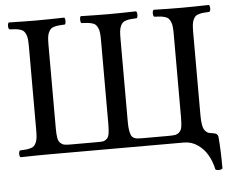

<svg xmlns="http://www.w3.org/2000/svg" viewBox="-54 -711 1120 921"><g transform="rotate(-5 505.5 -250.5)"><path d="M21 2Q15.6 -2.4 15.6 -14.4Q15.6 -26.4 21 -30.8Q40 -31.7 50.8 -32.7Q61.5 -33.7 72.8 -37.1Q84 -40.5 89.4 -46.1Q94.7 -51.8 99.4 -62Q104 -72.3 105.5 -86.7Q106.9 -101.1 106.9 -122.1V-522.9Q106.9 -543.9 105.5 -558.3Q104 -572.8 99.4 -582.8Q94.7 -592.8 89.4 -598.4Q84 -604 72.8 -607.4Q61.5 -610.8 50.8 -611.8Q40 -612.8 21 -613.8Q15.6 -618.2 15.6 -630.4Q15.6 -642.6 21 -647Q101.1 -645 152.8 -645Q208 -645 288.1 -647Q292.5 -642.6 292.5 -630.4Q292.5 -618.2 288.1 -613.8Q268.6 -612.8 257.8 -611.8Q247.1 -610.8 235.6 -607.4Q224.1 -604 219 -598.4Q213.9 -592.8 209 -582.8Q204.1 -572.8 202.6 -558.3Q201.2 -543.9 201.2 -522.9V-122.1Q201.2 -92.3 204.3 -75.2Q207.5 -58.1 216.6 -50Q225.6 -42 235.4 -40Q245.1 -38.1 264.2 -38.1H397.9Q415.5 -38.1 424.1 -40Q432.6 -42 440.7 -50Q448.7 -58.1 451.4 -75.2Q454.1 -92.3 454.1 -122.1V-522.9Q454.1 -543.9 452.6 -558.3Q451.2 -572.8 446.3 -582.8Q441.4 -592.8 436.3 -598.4Q431.2 -604 419.7 -607.4Q408.2 -610.8 397.5 -611.8Q386.7 -612.8 367.2 -613.8Q362.8 -618.2 362.8 -630.4Q362.8 -642.6 367.2 -647Q449.2 -645 500 -645Q555.7 -645 633.8 -647Q638.7 -642.6 638.7 -630.4Q638.7 -618.2 633.8 -613.8Q614.7 -612.8 604 -611.8Q593.3 -610.8 582 -607.4Q570.8 -604 565.4 -598.4Q560.1 -592.8 555.4 -582.8Q550.8 -572.8 549.3 -558.3Q547.9 -543.9 547.9 -522.9V-122.1Q547.9 -98.1 550.5 -82.5Q553.2 -66.9 557.1 -57.9Q561 -48.8 569.3 -44.4Q577.6 -40 585.7 -39.1Q593.8 -38.1 607.9 -38.1H732.9Q756.8 -38.1 767.8 -39.8Q778.8 -41.5 788.6 -50Q798.3 -58.6 801.3 -75.2Q804.2 -91.8 804.2 -122.1V-522.9Q804.2 -543.9 802.7 -558.3Q801.3 -572.8 796.4 -582.8Q791.5 -592.8 786.4 -598.4Q781.2 -604 769.8 -607.4Q758.3 -610.8 747.8 -611.8Q737.3 -612.8 717.8 -613.8Q712.9 -618.2 712.9 -630.4Q712.9 -642.6 717.8 -647Q795.9 -645 851.1 -645Q903.8 -645 983.9 -647Q989.3 -642.6 989.3 -630.4Q989.3 -618.2 983.9 -613.8Q964.8 -612.8 954.1 -611.8Q943.4 -610.8 932.1 -607.4Q920.9 -604 915.5 -598.4Q910.2 -592.8 905.5 -582.8Q900.9 -572.8 899.4 -558.3Q897.9 -543.9 897.9 -522.9V-122.1Q897.9 -93.8 901.6 -75.4Q905.3 -57.1 912.6 -48.6Q919.9 -40 927 -37.1Q934.1 -34.2 944.8 -33.2Q961.9 -31.2 968 -26.1Q974.1 -21 975.1 -13.2Q981 52.7 981 140.1Q973.6 146 961.9 146Q952.1 146 946.8 142.1Q939 104.5 921.6 73.5Q904.3 42.5 874.5 21.2Q844.7 0 808.1 0H153.8Q99.1 0 21 2Z"/></g></svg>

Font: Common Serif News
Style: Regular
Weight: 450
Designer: Philipp H. Poll, Khaled Hosny
Foundry: Stefan Peev, Context Ltd.
Version: Version 1.026